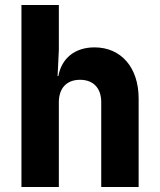

<svg xmlns="http://www.w3.org/2000/svg" viewBox="-20 -750 640 770"><path d="M359 -560C280 -560 227 -516 214 -445H211L216 -550V-730H66V0H216V-340C216 -397 248 -430 301 -430C354 -430 386 -397 386 -340V0H536V-355C536 -479 466 -560 359 -560Z"/></svg>

Font: Tekne LDO ExtraBold
Style: Regular
Weight: 800
Monospace: yes
Designer: Alessio Laiso, Mario Rullo, Paolo Rosset
Foundry: Alessio Laiso
Version: Version 1.000;hotconv 1.0.109;makeotfexe 2.5.65596